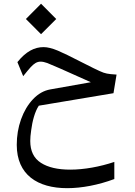

<svg xmlns="http://www.w3.org/2000/svg" viewBox="-20 -732 709 1007"><path d="M575.2 -243.2 591.3 -340.8C567.9 -342.3 550.8 -343.8 540.5 -346.2C529.8 -348.1 517.1 -352.5 502.4 -359.4C487.8 -365.7 460.4 -379.4 420.9 -399.4L399.4 -410.2C351.1 -435.1 312.5 -454.1 283.7 -466.3C254.4 -478.5 229.5 -484.9 208.5 -484.9C161.1 -484.9 116.2 -462.4 71.3 -406.2L101.6 -332.5C118.7 -354 131.8 -369.6 140.6 -379.4C158.2 -398.4 173.3 -408.7 192.9 -408.7C203.1 -408.7 214.8 -406.2 228 -401.4C241.2 -396 263.7 -386.7 294.9 -373L456.5 -300.8L244.6 -263.2C210.4 -257.3 180.2 -240.2 153.3 -211.9C126.5 -183.6 105.5 -148.4 90.3 -106C75.2 -63.5 67.9 -19 67.9 27.8C67.9 184.6 176.8 254.9 332.5 254.9C408.7 254.9 495.6 238.3 579.6 207V117.2C503.9 142.6 420.9 157.7 348.6 157.7C283.2 157.7 231.9 146 194.8 122.1C157.2 98.1 138.7 60.1 138.7 7.3C138.7 -7.3 140.1 -26.4 143.6 -49.3C149.4 -95.2 162.6 -146.5 183.6 -177.7ZM115.7 -632.3 195.3 -552.7 274.9 -632.3 195.3 -712.4Z"/></svg>

Font: SG Kara Light
Style: Regular
Weight: 400
Designer: Damoon Khanjanzadeh
Version: Version 1.000